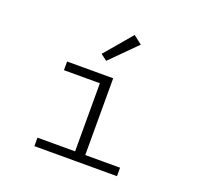

<svg xmlns="http://www.w3.org/2000/svg" viewBox="-122 -826 993 959"><g transform="rotate(20 375.0 -346.5)"><path d="M155 0V-45H355V-407H164V-453H409V-45H594V0ZM346 -523 313 -548 436 -693 481 -658Z"/></g></svg>

Font: Inconsolata ExtraExpanded Light
Style: Regular
Weight: 300
Width: 8
Monospace: yes
Designer: Raph Levien, Cyreal, Brenton Simpson
Foundry: Raph Levien, Cyreal, Google
Version: Version 3.001; ttfautohint (v1.8.2.53-6de2)